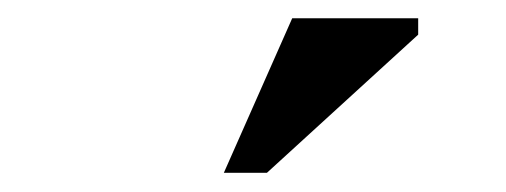

<svg xmlns="http://www.w3.org/2000/svg" viewBox="-20 -700 540 205"><path d="M219 -515.5 292 -680.5H426.5V-663L265 -515.5Z"/></svg>

Font: Newsreader 16pt 16pt SemiBold
Style: Regular
Weight: 600
Version: Version 1.003